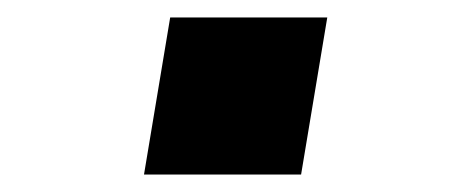

<svg xmlns="http://www.w3.org/2000/svg" viewBox="-20 -450 540 220"><path d="M145 -250 175 -430H355L325 -250Z"/></svg>

Font: Iosevka SS04 Extrabold Oblique
Style: Regular
Weight: 800
Italic angle: -9°
Monospace: yes
Designer: Belleve Invis
Foundry: Belleve Invis
Version: Version 19.0.0; ttfautohint (v1.8.4)